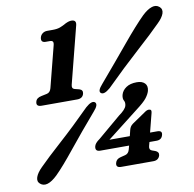

<svg xmlns="http://www.w3.org/2000/svg" viewBox="-81 -798 909 901"><g transform="rotate(-10 373.0 -348.0)"><path d="M181.5 -639.5Q156.5 -639.5 162.5 -664Q165.5 -675 174.8 -682Q184 -689 197 -689H224Q244.5 -689 258.8 -694.2Q273 -699.5 288.5 -708.5Q305 -716.5 316.5 -716.5Q342 -716.5 335.5 -691L266.5 -420.5Q261.5 -402 276 -398L298 -392.5Q316 -387 311.5 -369Q305.5 -347.5 280 -347.5H110.5Q83 -347.5 89 -370Q93 -388 117.5 -392.5L143.5 -398Q159.5 -401 165 -421L214.5 -614.5Q218.5 -629 215 -634.2Q211.5 -639.5 200.5 -639.5ZM500 -163.5Q504 -180.5 517.5 -190L577 -230.5Q586.5 -237.5 591.8 -239.8Q597 -242 602 -242Q617 -242 612.5 -225L589.5 -135H624Q648.5 -135 643 -114.5Q637.5 -92 613 -92H579L574 -73.5Q569.5 -56 583.5 -51L599 -45.5Q616.5 -38.5 613 -22.5Q606.5 0 581.5 0H428.5Q402 0 408 -22.5Q412.5 -40.5 434 -45.5L456 -51Q472 -55 477 -73.5L482 -92H345Q319 -92 325 -116.5Q326.5 -123 332.5 -130.5Q338.5 -138 352 -147.5L459.5 -238.5Q492 -261.5 497 -279Q501 -294 495 -304Q489 -314 493 -331.5Q498.5 -352 517.8 -365.2Q537 -378.5 569 -378.5Q594 -378.5 606.8 -365.5Q619.5 -352.5 613.5 -329Q609 -313.5 595.8 -296.5Q582.5 -279.5 546 -252L396 -135H493ZM438.5 -373Q407.5 -346.5 394 -358.5Q381.5 -369 408.5 -399Q488.5 -493 550.5 -567.8Q612.5 -642.5 654 -683.5Q679 -707 700 -713.8Q721 -720.5 736 -707.5Q750.5 -695 743.8 -675.2Q737 -655.5 713 -632.5Q673 -592 599.8 -526Q526.5 -460 438.5 -373ZM315.5 -304Q346 -331 360 -319.5Q373 -307.5 346 -277.5Q272.5 -192 215.2 -120.8Q158 -49.5 121.5 -13.5Q69 37 39 11Q25 -1 31.8 -21Q38.5 -41 62.5 -64.5Q98.5 -101 167.2 -162.8Q236 -224.5 315.5 -304Z"/></g></svg>

Font: Fraunces 144pt SuperSoft SemiBold
Style: Italic
Weight: 600
Italic angle: -16°
Version: Version 1.000;[b76b70a41]